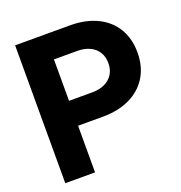

<svg xmlns="http://www.w3.org/2000/svg" viewBox="-131 -840 895 952"><g transform="rotate(-20 316.5 -364.0)"><path d="M52.3 -727.5H342.1Q423.7 -727.5 484.5 -698.2Q545.2 -668.8 577.9 -614.5Q610.5 -560.2 610.5 -486.9Q610.5 -413.9 577.5 -359.4Q544.4 -305 483.3 -275.5Q422.2 -246.1 340.5 -246.1H139.9V-377.5H331.8Q370.1 -377.5 398.2 -390.9Q426.4 -404.3 441.6 -428.9Q456.8 -453.5 456.8 -486.9Q456.8 -520.3 441.6 -544.9Q426.4 -569.5 398.2 -582.8Q370.1 -596.1 331.8 -596.1H209.4V0H52.3Z"/></g></svg>

Font: Intratopia Thin
Style: Regular
Weight: 100
Designer: Rasmus Andersson
Foundry: rsms
Version: Version 3.000;Glyphs 3.2.3 (3260)